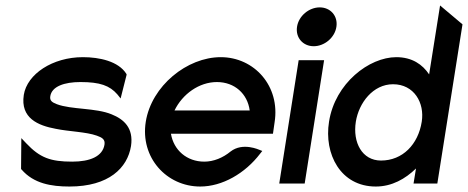

<svg xmlns="http://www.w3.org/2000/svg" viewBox="-20 -671 1711 702"><path d="M67 -324C54 -239 119 -212 184 -200C232 -190 295 -189 334 -175C354 -168 365 -161 362 -142C355 -99 309 -80 244 -80C165 -80 126 -94 76 -147L58 -166L57 -53L59 -51C103 0 167 11 234 11C378 11 446 -57 459 -137C469 -203 433 -235 388 -253C330 -277 241 -270 188 -290C170 -297 161 -303 164 -320C170 -355 215 -371 274 -371C346 -371 381 -358 409 -326L421 -311L443 -398L442 -401C413 -447 344 -462 283 -462C172 -462 79 -400 67 -324Z M513 -226C492 -95 589 11 712 11C793 11 876 -37 931 -109L939 -119L929 -123C928 -123 868 -152 823 -117C795 -94 761 -80 727 -80C663 -80 615 -122 605 -182H978L984 -224C1005 -356 910 -462 787 -462C664 -462 534 -357 513 -226ZM618 -267C647 -327 708 -371 773 -371C838 -371 885 -328 893 -267Z M1066 -573C1060 -533 1088 -502 1127 -502C1166 -502 1204 -533 1210 -573C1216 -613 1188 -644 1149 -644C1110 -644 1072 -613 1066 -573ZM1001 0H1094L1165 -451H1072Z M1183 -226C1164 -108 1225 11 1354 11C1413 11 1462 -17 1501 -55L1492 0H1579L1671 -582L1589 -651L1549 -399C1525 -435 1487 -462 1429 -462C1330 -462 1205 -367 1183 -226ZM1281 -226C1292 -295 1344 -363 1417 -363C1494 -363 1533 -295 1522 -226C1509 -143 1452 -84 1373 -84C1304 -84 1269 -150 1281 -226Z"/></svg>

Font: Charger Pro
Style: ExBdNarObl
Weight: 400
Designer: Jasper
Foundry: Cannot Into Space Fonts
Version: Version 1.09